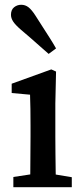

<svg xmlns="http://www.w3.org/2000/svg" viewBox="-20 -785 352 805"><path d="M36 0V-43L142 -59H179L281 -42V0ZM106 0Q107 -25 107 -62.5Q107 -100 107.5 -140Q108 -180 108 -212V-260Q108 -300 107.5 -328.5Q107 -357 106 -388L29 -395V-434L195 -494L215 -485L212 -351V-212Q212 -180 212.5 -140Q213 -100 213.5 -62.5Q214 -25 215 0ZM215 -582 184 -559Q166 -575 147 -591.5Q128 -608 108.5 -625.5Q89 -643 67 -661Q44 -681 35 -695Q26 -709 26 -723Q26 -744 39 -754.5Q52 -765 69 -765Q86 -765 99.5 -754.5Q113 -744 129 -719Q145 -694 160 -670.5Q175 -647 188.5 -626Q202 -605 215 -582Z"/></svg>

Font: Source Serif 4 18pt Medium
Style: Regular
Weight: 500
Designer: Frank Grießhammer
Foundry: Adobe Systems Incorporated
Version: Version 4.004;hotconv 1.0.116;makeotfexe 2.5.65601